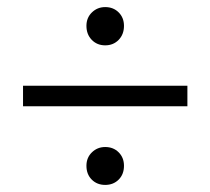

<svg xmlns="http://www.w3.org/2000/svg" viewBox="-20 -633 594 542"><path d="M45 -391H509V-333H45ZM224 -165Q224 -188 239.5 -203Q255 -218 277 -218Q300 -218 315 -203Q330 -188 330 -165Q330 -141 315 -126Q300 -111 277 -111Q254 -111 239 -126Q224 -141 224 -165ZM224 -560Q224 -583 239.5 -598Q255 -613 277 -613Q300 -613 315 -598Q330 -583 330 -560Q330 -536 315 -520.5Q300 -505 277 -505Q254 -505 239 -520.5Q224 -536 224 -560Z"/></svg>

Font: Nebula Sans Book
Style: Regular
Weight: 400
Designer: Paul D. Hunt for Adobe (as Source Sans)
Foundry: Nebula Entertainment & Broadcasting LLC
Version: Version 1.010